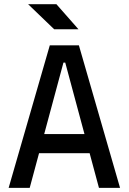

<svg xmlns="http://www.w3.org/2000/svg" viewBox="-20 -914 626 934"><path d="M22 0 222.2 -693.4H363.8L564 0H461.4L297.4 -609.4H288.6L124.5 0ZM114.7 -168.9V-261.7H466.3V-168.9ZM243.7 -771.5 116.7 -893.6H254.4L361.8 -771.5Z"/></svg>

Font: Cascadia Mono
Style: Regular
Weight: 400
Monospace: yes
Designer: Aaron Bell
Foundry: Saja Typeworks
Version: Version 2102.003